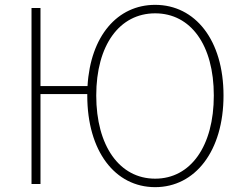

<svg xmlns="http://www.w3.org/2000/svg" viewBox="-20 -759 1003 792"><path d="M620 -22C473 -22 377 -157 377 -365C377 -573 473 -704 620 -704C767 -704 862 -573 862 -365C862 -157 767 -22 620 -22ZM620 13C785 13 902 -136 902 -365C902 -594 785 -739 620 -739C464 -739 353 -610 341 -404H147V-726H110V0H147V-371H340V-365C340 -136 454 13 620 13Z"/></svg>

Font: Harano Aji Gothic KR ExtraLight
Style: Regular
Weight: 250
Foundry: Masamichi Hosoda
Version: HaranoAjiGothicKR-ExtraLight version 20220220;ttx 4.29.1